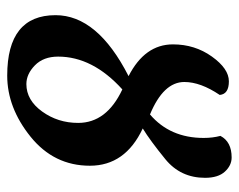

<svg xmlns="http://www.w3.org/2000/svg" viewBox="-86 -574 675 543"><g transform="rotate(90 251.5 -302.5)"><path d="M193.8 14.6Q22.9 14.6 22.9 -122.1Q22.9 -240.7 195.3 -328.6Q105.5 -374.5 105.5 -454.1Q105.5 -516.1 139.9 -564.2Q174.3 -612.3 210 -612.3Q246.1 -612.3 248.5 -586.4Q211.9 -532.2 211.9 -486.3Q211.9 -427.2 303.7 -389.2Q370.1 -445.8 370.1 -541Q370.1 -566.4 364.3 -588.4Q380.9 -620.1 425.3 -620.1Q447.8 -620.1 465.3 -601.1Q482.9 -582 482.9 -544.9Q482.9 -475.6 430.2 -432.6Q377.4 -389.6 343.3 -368.7Q448.7 -319.3 448.7 -219.2Q448.7 -117.7 366.7 -51.5Q284.7 14.6 193.8 14.6ZM217.8 -39.6Q263.2 -39.6 295.4 -84.2Q327.6 -128.9 327.6 -186Q327.6 -266.6 232.9 -311Q140.1 -227.1 140.1 -129.4Q140.1 -87.9 164.8 -63.7Q189.5 -39.6 217.8 -39.6Z"/></g></svg>

Font: Kelvinch
Style: Bold Italic
Weight: 700
Italic angle: -10°
Designer: Paul James Miller
Foundry: High-Logic / Made with FontCreator
Version: Version 3.30 September 23, 2016